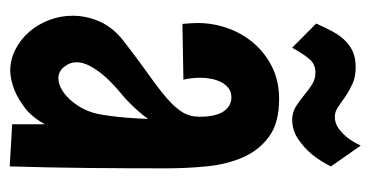

<svg xmlns="http://www.w3.org/2000/svg" viewBox="-200 -544 748 387"><g transform="rotate(90 173.5 -350.0)"><path d="M318.8 -311Q318.8 -233.9 318.1 -156.7Q317.4 -79.6 314.9 3.9L230 -1V-66.9Q215.3 -40.5 196.8 -26.6Q178.2 -12.7 161.6 -5.9Q142.1 2 123 2.9Q99.6 2.9 79.1 -7.6Q58.6 -18.1 43.5 -35.6Q28.3 -53.2 19.8 -75.9Q11.2 -98.6 11.2 -123Q11.2 -150.9 23.2 -178Q35.2 -205.1 64 -227.1Q102.5 -256.8 130.9 -276.9Q159.2 -296.9 178 -313.2Q196.8 -329.6 205.8 -344.5Q214.8 -359.4 214.8 -378.9Q214.8 -411.1 204.1 -427Q193.4 -442.9 175.8 -442.9Q165 -442.9 157.5 -437.3Q149.9 -431.6 145.3 -422.6Q140.6 -413.6 138.4 -402.6Q136.2 -391.6 136.2 -380.9Q136.2 -373.5 137 -364.7Q137.7 -356 140.1 -346.2L27.8 -344.2Q26.9 -352.5 26.4 -360.1Q25.9 -367.7 25.9 -375Q25.9 -405.3 36.1 -434.8Q46.4 -464.4 66.2 -487.5Q85.9 -510.7 114.3 -524.9Q142.6 -539.1 179.2 -539.1Q226.6 -539.1 254.2 -519.3Q281.7 -499.5 296.1 -467.3Q310.5 -435.1 314.7 -394.3Q318.8 -353.5 318.8 -311ZM209 -172.9Q211.4 -185.1 213.4 -200.7Q215.3 -213.9 216.8 -232.7Q218.3 -251.5 219.2 -274.9Q211.4 -264.2 204.1 -255.9Q196.8 -247.6 190.4 -241.2Q183.1 -233.9 176.8 -228Q165.5 -218.8 152.8 -207.3Q140.1 -195.8 129.6 -183.1Q119.1 -170.4 112.1 -157Q105 -143.6 105 -130.9Q105 -117.2 114.3 -105.7Q123.5 -94.2 137.2 -94.2Q147.5 -94.2 158.4 -100.1Q169.4 -106 179.4 -116.7Q189.5 -127.4 197.3 -141.6Q205.1 -155.8 209 -172.9ZM314.9 -643.6Q304.2 -621.6 290 -604.5Q277.8 -589.8 260 -577.6Q242.2 -565.4 219.7 -565.4Q205.1 -565.9 193.6 -573.2Q182.1 -580.6 171.6 -589.4Q161.1 -598.1 150.1 -605.2Q139.2 -612.3 126 -612.3Q108.9 -612.3 98.6 -600.3Q88.4 -588.4 75.7 -565.4L26.9 -613.8Q34.7 -631.3 42.5 -646Q50.3 -660.6 60.3 -671.1Q70.3 -681.6 83.3 -687.5Q96.2 -693.4 114.7 -693.4Q134.8 -693.4 148.9 -686.8Q163.1 -680.2 174.3 -672.4Q185.5 -664.6 195.1 -658Q204.6 -651.4 214.8 -651.4Q228.5 -651.4 239 -659.4Q249.5 -667.5 257.3 -677.2Q266.1 -689 272.9 -703.6Z"/></g></svg>

Font: Mouse Memoirs
Style: Regular
Weight: 400
Version: Version 1.000